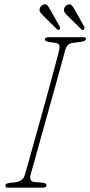

<svg xmlns="http://www.w3.org/2000/svg" viewBox="-20 -873 420 893"><path d="M122.5 -61.5Q118 -44 122.8 -36Q127.5 -28 137 -27L178.5 -23Q197 -21 196 -11Q196 -5 190 -2.5Q184 0 177 0H20Q5 0 5 -9.5Q5 -20 24 -22L52 -25.5Q87.5 -30 96 -61Q99.5 -72 110.8 -112.5Q122 -153 138.5 -211.8Q155 -270.5 173.2 -336.5Q191.5 -402.5 208.5 -464.5Q225.5 -526.5 238.2 -574.2Q251 -622 256 -643Q258.5 -654.5 255.5 -663Q252.5 -671.5 237.5 -673.5L207.5 -678Q188.5 -680.5 188.5 -690.5Q189 -700 209.5 -700H366Q380 -700 380 -692.5Q380 -682 357 -678.5L319 -673.5Q303.5 -671.5 295.8 -663.5Q288 -655.5 284 -642.5Q278.5 -621 265.2 -573.2Q252 -525.5 234.8 -463.2Q217.5 -401 199 -335Q180.5 -269 164.2 -210.5Q148 -152 136.8 -111.8Q125.5 -71.5 122.5 -61.5ZM215 -825.5 257 -751Q261.5 -742.5 257 -736Q250.5 -731 244.5 -737.5L183 -798Q178 -804 172 -810Q166 -816 164 -823Q163 -833 168 -840.5Q173 -848 180 -851Q193 -856.5 200 -848.5Q207 -840.5 215 -825.5ZM329 -825.5 370.5 -751Q376 -742 370.5 -736.5Q364.5 -729.5 358 -737L296.5 -797.5Q291 -803.5 285 -809.5Q279 -815.5 278 -822.5Q276.5 -832.5 281.2 -839.8Q286 -847 293.5 -850.5Q306.5 -856 313.5 -848.2Q320.5 -840.5 329 -825.5Z"/></svg>

Font: Fraunces144ptSuperSoftThinItalic
Style: Italic
Weight: 100
Italic angle: -16°
Version: Version 1.000;[0bf87f6ff]